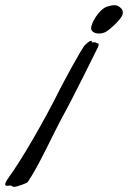

<svg xmlns="http://www.w3.org/2000/svg" viewBox="-194 -625 496 744"><path d="M-174 90C-174 92 -172 95 -167 95C-164 95 -159 94 -155 94C-153 94 -150 94 -148 96C-146 98 -143 99 -139 99C-133 99 -124 96 -109 91C-85 82 -88 82 -83 75C-43 16 11 -104 49 -174C89 -246 179 -429 186 -443C188 -447 188 -450 188 -453C188 -454 188 -457 185 -457C177 -457 179 -461 176 -461C174 -461 173 -461 164 -461C162 -461 161 -461 161 -462C161 -463 162 -464 162 -464C162 -466 161 -467 159 -467C155 -467 147 -462 135 -450C123 -439 49 -301 38 -279C-27 -148 -115 1 -159 61C-170 76 -174 85 -174 90ZM168 -544C162 -531 159 -522 159 -515C159 -503 173 -495 190 -495C196 -495 203 -496 213 -500C230 -508 268 -544 278 -562C280 -566 282 -571 282 -576C282 -583 279 -590 274 -594C268 -599 262 -605 249 -605C242 -605 233 -603 220 -599C200 -593 177 -562 168 -544Z"/></svg>

Font: Oregano
Style: Italic
Weight: 400
Italic angle: -12°
Designer: Astigmatic (AOETI)
Foundry: Astigmatic (AOETI)
Version: Version 1.000